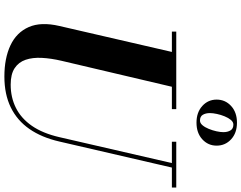

<svg xmlns="http://www.w3.org/2000/svg" viewBox="-130 -930 1074 854"><g transform="rotate(90 407.0 -503.0)"><path d="M320.5 14.5Q239 14.5 181.6 -12.5Q124.3 -39.5 100.4 -93.8Q76.5 -148 95.5 -230L215.5 -750H370.5L250.5 -240Q239.5 -193 237.4 -152Q235.3 -111 245.9 -79.9Q256.5 -48.8 283.3 -31.1Q310 -13.5 356.3 -13.5Q413.3 -13.5 459.9 -36.8Q506.5 -60 539.8 -108Q573 -156 590 -230L709.8 -750H729.8L609.5 -230Q591.5 -151.5 553.8 -97Q516 -42.5 457.8 -14Q399.5 14.5 320.5 14.5ZM120.5 -730.5V-750H465.5V-730.5ZM610.3 -730.5V-750H814V-730.5ZM525.5 -840Q479.8 -840 451.4 -865.8Q423 -891.5 423 -929.5Q423 -968 451.4 -994Q479.8 -1020 525.5 -1020Q571.5 -1020 599.6 -994Q627.8 -968 627.8 -929.5Q627.8 -891.5 599.6 -865.8Q571.5 -840 525.5 -840ZM516.3 -855.5Q527.5 -855.5 536.9 -866.5Q546.3 -877.5 553.1 -894.3Q560 -911 563.9 -928.6Q567.8 -946.3 567.8 -959.5Q567.8 -978.3 560.1 -991.1Q552.5 -1004 534 -1004Q522.8 -1004 513.5 -993Q504.3 -982 497.4 -965.1Q490.5 -948.2 486.8 -930.6Q483 -913 483 -899.7Q483 -881 490.5 -868.2Q498 -855.5 516.3 -855.5Z"/></g></svg>

Font: Bodoni Moda
Style: Italic
Weight: 400
Italic angle: -13°
Designer: Owen Earl
Foundry: indestructible type
Version: Version 2.005